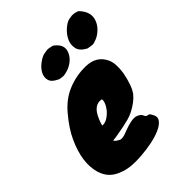

<svg xmlns="http://www.w3.org/2000/svg" viewBox="-228 -849 1018 1018"><g transform="rotate(-45 281.5 -339.5)"><path d="M349 -148Q330 -139 312 -134Q294 -129 270 -124Q207 -111 179 -109Q182 -99 209 -85Q227 -82 248.5 -90.5Q270 -99 293.5 -106.5Q317 -114 339.5 -115Q362 -116 382 -98Q390 -80 395 -77Q400 -74 404 -74Q408 -74 413 -71Q418 -68 427.5 -48Q437 -28 422.5 -10Q408 8 378 21Q348 34 308 42Q268 50 228 53Q138 60 91 39Q23 16 3 -52Q-23 -142 32 -262Q57 -318 111 -382Q158 -438 216 -463Q283 -492 356 -490Q434 -488 464 -422Q479 -387 470 -324Q454 -242 428 -208Q402 -175 349 -148ZM291 -306Q238 -317 208 -246Q199 -227 194 -206Q228 -202 266 -244Q280 -261 287 -278.5Q294 -296 291 -306ZM206 -541H205L203 -543Q167 -559 161 -583Q155 -607 167.5 -630Q180 -653 204.5 -671Q229 -689 246.5 -692.5Q264 -696 270.5 -696.5Q277 -697 282.5 -696Q288 -695 294.5 -693.5Q301 -692 310 -690L313 -687Q362 -650 338 -602Q328 -581 308 -565.5Q288 -550 266 -543.5Q244 -537 236 -537Q228 -537 206 -541ZM429 -550H428Q427 -550 425 -552Q389 -571 383 -599.5Q377 -628 389.5 -655Q402 -682 426.5 -703.5Q451 -725 468.5 -728.5Q486 -732 492.5 -732.5Q499 -733 505 -732Q512 -732 533 -725Q583 -675 561 -621Q551 -597 530.5 -578.5Q510 -560 489.5 -552.5Q469 -545 463 -545Q457 -545 429 -550Z"/></g></svg>

Font: Knewave
Style: Regular
Weight: 400
Designer: Tyler Finck
Foundry: Tyler Finck
Version: Version 1.001